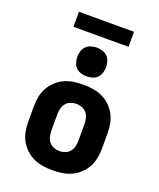

<svg xmlns="http://www.w3.org/2000/svg" viewBox="-167 -1022 933 1130"><g transform="rotate(20 300.0 -457.0)"><path d="M300 8Q270 8 240 3.5Q210 -1 182.5 -13.5Q155 -26 132.5 -47Q110 -68 95.5 -94Q81 -120 75 -150Q69 -180 69 -210V-310Q69 -340 75 -370Q81 -400 95.5 -426Q110 -452 132.5 -473Q155 -494 182.5 -506.5Q210 -519 240 -523.5Q270 -528 300 -528Q330 -528 360 -523.5Q390 -519 417.5 -506.5Q445 -494 467.5 -473Q490 -452 504.5 -426Q519 -400 525 -370Q531 -340 531 -310V-210Q531 -180 525 -150Q519 -120 504.5 -94Q490 -68 467.5 -47Q445 -26 417.5 -13.5Q390 -1 360 3.5Q330 8 300 8ZM300 -112Q318 -112 336 -119Q354 -126 365.5 -140.5Q377 -155 381 -173.5Q385 -192 385 -210V-310Q385 -328 381 -346.5Q377 -365 365.5 -379.5Q354 -394 336 -401Q318 -408 300 -408Q282 -408 264 -401Q246 -394 234.5 -379.5Q223 -365 219 -346.5Q215 -328 215 -310V-210Q215 -192 219 -173.5Q223 -155 234.5 -140.5Q246 -126 264 -119Q282 -112 300 -112ZM300 -580Q282 -580 264 -585.5Q246 -591 233.5 -603.5Q221 -616 215.5 -634Q210 -652 210 -670Q210 -688 215.5 -706Q221 -724 233.5 -736.5Q246 -749 264 -754.5Q282 -760 300 -760Q318 -760 336 -754.5Q354 -749 366.5 -736.5Q379 -724 384.5 -706Q390 -688 390 -670Q390 -652 384.5 -634Q379 -616 366.5 -603.5Q354 -591 336 -585.5Q318 -580 300 -580ZM128 -828V-922H473V-828Z"/></g></svg>

Font: Iosevka Heavy Extended
Style: Regular
Weight: 900
Width: 7
Monospace: yes
Designer: Belleve Invis
Foundry: Belleve Invis
Version: Version 32.5.0; ttfautohint (v1.8.4)